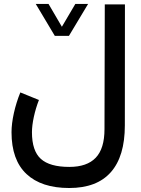

<svg xmlns="http://www.w3.org/2000/svg" viewBox="-20 -694 712 968"><path d="M256.3 -513.2 160.2 -674.3H224.6L292 -559.1L359.9 -674.3H424.3L327.6 -513.2ZM176.3 -189.9Q160.2 -148.9 150.6 -104.7Q141.1 -60.5 141.1 -27.3Q141.1 66.4 185.8 106.9Q230.5 147.5 329.6 147.5Q418.5 147.5 462.6 101.3Q506.8 55.2 506.8 -43L508.3 -671.9H609.9L609.4 -62Q609.4 94.2 538.8 174.1Q468.3 253.9 329.1 253.9Q188.5 253.9 113.3 183.1Q38.1 112.3 38.1 -27.3Q38.1 -70.3 50 -124Q62 -177.7 82.5 -228Z"/></svg>

Font: Vazir Medium WOL-UI
Style: Medium-WOL-UI
Weight: 500
Designer: Saber Rastikerdar
Foundry: Saber Rastikerdar
Version: Version 30.1.0